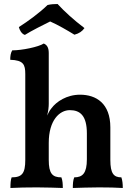

<svg xmlns="http://www.w3.org/2000/svg" viewBox="-20 -934 666 957"><path d="M104 -760C134 -779 201 -813 230 -827C269 -810 315 -783 351 -761C374 -767 390 -778 401 -794C347 -835 301 -877 267 -914C251 -914 233 -913 217 -909C177 -870 121 -829 74 -799C77 -786 87 -765 104 -760ZM585 -50C547 -50 530 -69 530 -137V-299C530 -419 459 -462 379 -462C312 -462 261 -427 237 -395C226 -382 221 -370 215 -358C221 -381 223 -401 223 -417V-670C223 -698 213 -711 198 -717C172 -700 90 -683 41 -683C33 -670 31 -654 31 -636C97 -634 106 -612 106 -565V-137C106 -70 90 -50 38 -50C33 -37 32 -19 32 3C61 1 121 0 164 0C208 0 264 2 293 3C293 -18 292 -34 286 -50C241 -50 223 -69 223 -137V-222C223 -335 277 -385 328 -385C379 -385 413 -358 413 -269V-140C413 -71 392 -50 350 -50C344 -35 343 -18 343 3C374 2 432 0 474 0C517 0 562 1 592 3C592 -19 590 -35 585 -50Z"/></svg>

Font: Vollkorn Semibold
Style: Regular
Weight: 600
Designer: Friedrich Althausen
Foundry: Friedrich Althausen
Version: Version 4.015;PS 004.015;hotconv 1.0.88;makeotf.lib2.5.64775